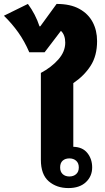

<svg xmlns="http://www.w3.org/2000/svg" viewBox="-63 -948 536 977"><path d="M431 -739Q431 -664 398 -613Q365 -562 310 -525V-201Q357 -200 381.5 -169.5Q406 -139 406 -96Q406 -51 374 -21Q342 9 285 9Q225 9 185 -25.5Q145 -60 145 -135V-577Q198 -605 233.5 -645Q269 -685 269 -731Q269 -750 263.5 -765.5Q258 -781 247 -791L164 -682H86Q62 -738 30 -783Q-2 -828 -43 -868L79 -928Q118 -875 138 -814H142L225 -928Q295 -928 340.5 -903Q386 -878 408.5 -835.5Q431 -793 431 -739ZM290 -142Q269 -142 256 -130.5Q243 -119 243 -96Q243 -74 256 -62Q269 -50 290 -50Q311 -50 324.5 -62Q338 -74 338 -96Q338 -118 324.5 -130Q311 -142 290 -142Z"/></svg>

Font: Noto Sans Thai Looped ExtraBold
Style: Regular
Weight: 800
Designer: Sasikarn Vongin, Ben Mitchell
Foundry: The Fontpad Ltd
Version: Version 1.001; ttfautohint (v1.8.4.7-5d5b)